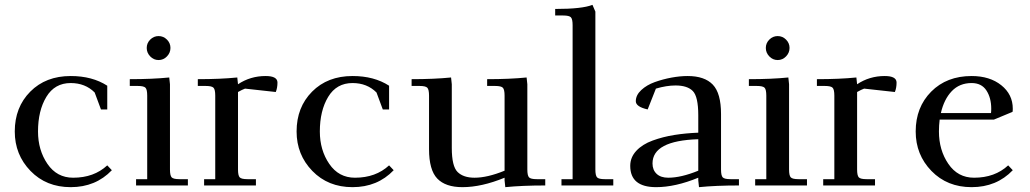

<svg xmlns="http://www.w3.org/2000/svg" viewBox="-20 -766 4255 793"><path d="M41 -223Q41 -323 105 -387.5Q169 -452 272 -452Q361 -452 423 -412V-314H397L371 -384Q332 -423 272 -423Q206 -423 171.5 -366Q137 -309 137 -223Q137 -146 176 -89Q215 -32 282 -32Q368 -32 423 -83L442 -63Q375 7 272 7Q171 7 106 -60Q41 -127 41 -223Z M516 -411V-439Q609 -439 679 -446L682 -418V-66Q682 -41 689 -33.5Q696 -26 721 -26H756V0H542V-26H588V-371Q588 -396 581 -403.5Q574 -411 549 -411ZM600.5 -533Q586 -548 586 -568Q586 -588 600.5 -602.5Q615 -617 635 -617Q655 -617 669.5 -602.5Q684 -588 684 -568Q684 -548 669.5 -533Q655 -518 635 -518Q615 -518 600.5 -533Z M797 -411V-439Q890 -439 960 -446L963 -418Q1014 -452 1077 -452Q1126 -452 1126 -425Q1126 -403 1119 -386L992 -400Q981 -396 963 -386V-66Q963 -41 970 -33.5Q977 -26 1002 -26H1037V0H823V-26H869V-371Q869 -396 862 -403.5Q855 -411 830 -411Z M1205 -223Q1205 -323 1269 -387.5Q1333 -452 1436 -452Q1525 -452 1587 -412V-314H1561L1535 -384Q1496 -423 1436 -423Q1370 -423 1335.5 -366Q1301 -309 1301 -223Q1301 -146 1340 -89Q1379 -32 1446 -32Q1532 -32 1587 -83L1606 -63Q1539 7 1436 7Q1335 7 1270 -60Q1205 -127 1205 -223Z M1680 -411V-439Q1773 -439 1843 -446L1846 -418V-155Q1846 -79 1870 -55.5Q1894 -32 1940 -32Q1993 -32 2064 -61V-371Q2064 -396 2057 -403.5Q2050 -411 2025 -411H1992V-439Q2085 -439 2155 -446L2158 -418V-66Q2158 -41 2165 -33.5Q2172 -26 2197 -26H2232V0Q2137 0 2067 7L2064 -21V-32Q1969 7 1890 7Q1820 7 1786 -28.5Q1752 -64 1752 -150V-371Q1752 -396 1745 -403.5Q1738 -411 1713 -411Z M2273 -702V-729Q2385 -729 2427 -746L2439 -718V-66Q2439 -41 2446 -33.5Q2453 -26 2478 -26H2513V0H2299V-26H2345V-662Q2345 -687 2338 -694.5Q2331 -702 2306 -702Z M2583 -81Q2583 -116 2608 -143Q2633 -170 2675.5 -185.5Q2718 -201 2765 -208.5Q2812 -216 2864 -218V-290Q2864 -367 2841.5 -390Q2819 -413 2770 -413Q2733 -413 2689 -400L2655 -314Q2606 -325 2606 -348Q2606 -373 2628.5 -394Q2651 -415 2684.5 -427Q2718 -439 2753.5 -445.5Q2789 -452 2820 -452Q2890 -452 2924 -416.5Q2958 -381 2958 -295V-66Q2958 -41 2965 -33.5Q2972 -26 2997 -26H3032V0Q2937 0 2867 7L2864 -21V-32Q2769 7 2690 7Q2583 7 2583 -81ZM2675 -91Q2675 -64 2692 -48Q2709 -32 2740 -32Q2793 -32 2864 -61V-191Q2675 -185 2675 -91Z M3073 -411V-439Q3166 -439 3236 -446L3239 -418V-66Q3239 -41 3246 -33.5Q3253 -26 3278 -26H3313V0H3099V-26H3145V-371Q3145 -396 3138 -403.5Q3131 -411 3106 -411ZM3157.5 -533Q3143 -548 3143 -568Q3143 -588 3157.5 -602.5Q3172 -617 3192 -617Q3212 -617 3226.5 -602.5Q3241 -588 3241 -568Q3241 -548 3226.5 -533Q3212 -518 3192 -518Q3172 -518 3157.5 -533Z M3354 -411V-439Q3447 -439 3517 -446L3520 -418Q3571 -452 3634 -452Q3683 -452 3683 -425Q3683 -403 3676 -386L3549 -400Q3538 -396 3520 -386V-66Q3520 -41 3527 -33.5Q3534 -26 3559 -26H3594V0H3380V-26H3426V-371Q3426 -396 3419 -403.5Q3412 -411 3387 -411Z M3762 -223Q3762 -323 3826 -387.5Q3890 -452 3993 -452Q4068 -452 4115.5 -414Q4163 -376 4163 -317Q4163 -308 4162 -304L4085 -272H3861Q3858 -248 3858 -223Q3858 -146 3897 -89Q3936 -32 4003 -32Q4089 -32 4144 -83L4163 -63Q4096 7 3993 7Q3892 7 3827 -60Q3762 -127 3762 -223ZM3866 -299H4073Q4074 -305 4074 -317Q4074 -362 4054 -392.5Q4034 -423 3993 -423Q3943 -423 3911 -389.5Q3879 -356 3866 -299Z"/></svg>

Font: Dihjauti
Style: Bold
Weight: 700
Designer: T. Christopher White
Version: Version 3.0.0